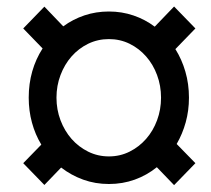

<svg xmlns="http://www.w3.org/2000/svg" viewBox="-20 -547 640 581"><path d="M454.6 -41Q424.3 -16.6 387.7 -3.4Q351.1 9.8 309.6 9.8Q268.1 9.8 231.7 -3.4Q195.3 -16.6 165 -40L114.3 12.7L50.3 -53.2L105 -109.4Q86.4 -140.1 76.7 -176Q66.9 -211.9 66.9 -251.5Q66.9 -293.5 77.6 -331.1Q88.4 -368.7 108.9 -400.4L50.3 -460.9L114.3 -526.9L171.4 -467.3Q200.7 -488.8 235.6 -500.5Q270.5 -512.2 309.6 -512.2Q348.6 -512.2 383.8 -500.2Q418.9 -488.3 448.2 -466.3L506.8 -527.3L571.3 -460.9L510.7 -398.4Q530.3 -367.2 541 -330.1Q551.8 -293 551.8 -251.5Q551.8 -212.4 542 -177Q532.2 -141.6 514.6 -111.3L571.3 -53.2L506.8 13.2ZM150.9 -251.5Q150.9 -215.3 163.1 -183.1Q175.3 -150.9 196.5 -126.7Q217.8 -102.5 246.8 -88.1Q275.9 -73.7 309.6 -73.7Q343.3 -73.7 372.1 -88.1Q400.9 -102.5 422.1 -126.7Q443.4 -150.9 455.3 -183.1Q467.3 -215.3 467.3 -251.5Q467.3 -287.6 455.3 -319.8Q443.4 -352.1 422.1 -376.2Q400.9 -400.4 372.1 -414.6Q343.3 -428.7 309.6 -428.7Q275.9 -428.7 246.8 -414.6Q217.8 -400.4 196.5 -376.2Q175.3 -352.1 163.1 -319.8Q150.9 -287.6 150.9 -251.5Z"/></svg>

Font: Roboto Mono
Style: Regular
Weight: 400
Designer: Google
Version: Version 2.000985; 2015; ttfautohint (v1.3)